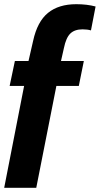

<svg xmlns="http://www.w3.org/2000/svg" viewBox="-36 -753 492 916"><path d="M-16 143H137L233 -343H340L364 -462H255L269 -524Q279 -573 299.5 -593Q320 -613 358 -613Q381 -613 398 -608L420 -722Q379 -733 328 -733Q244 -733 193 -691.5Q142 -650 122 -558L100 -462H35L10 -343H79Z"/></svg>

Font: Geom
Style: Bold
Weight: 700
Version: Version 1.102